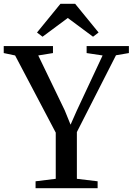

<svg xmlns="http://www.w3.org/2000/svg" viewBox="-34 -984 694 1004"><path d="M257.5 -49V-290.5L45 -694L-14.5 -706.5V-743H243V-706.5L166 -694L304.5 -407L335 -332L367.5 -405.5L502.5 -694L419 -706.5V-743H640V-706.5L572.5 -695L368 -293.5V-49L476.5 -36V0H152V-36ZM188.5 -792 159.5 -814 282 -964H359L481.5 -814L452.5 -792L320.5 -890Z"/></svg>

Font: Merriweather 72pt
Style: Regular
Weight: 400
Version: Version 2.100